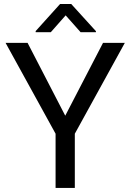

<svg xmlns="http://www.w3.org/2000/svg" viewBox="-20 -921 641 941"><path d="M7.3 -710.9 252.4 -265.6V0H346.7V-265.6L591.8 -710.9H484.9L299.8 -354L115.2 -710.9ZM274.4 -901.4 154.8 -768.6V-763.2H229L301.8 -845.7L375 -763.2H450.2V-768.1L329.1 -901.4Z"/></svg>

Font: Vazirmatn
Style: Regular
Weight: 400
Designer: Saber Rastikerdar
Foundry: Saber Rastikerdar
Version: Version 33.003